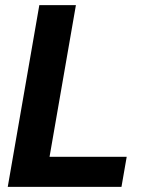

<svg xmlns="http://www.w3.org/2000/svg" viewBox="-20 -731 570 751"><path d="M276.9 -710.9H133.8L10.3 0H455.1L475.6 -117.7H173.8Z"/></svg>

Font: Roboto
Style: Bold Italic
Weight: 700
Italic angle: -12°
Designer: Google
Version: Version 2.137; 2017